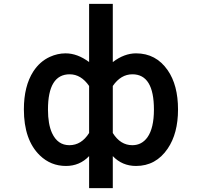

<svg xmlns="http://www.w3.org/2000/svg" viewBox="-20 -850 1040 989"><path d="M439 -830.1H561V-530.3Q620.1 -575.2 680.7 -575.2Q783.7 -575.2 843.8 -488.3Q897 -411.6 897 -286.1Q897 -162.6 843.8 -84.5Q783.2 4.9 680.7 4.9Q609.4 4.9 561 -45.9V119.1H439V-45.9Q390.6 4.9 319.8 4.9Q241.7 4.9 185.5 -49.3Q103 -128.9 103 -286.6Q103 -406.7 151.9 -482.4Q185.5 -533.7 236.8 -557.1Q276.4 -575.2 317.9 -575.2Q378.9 -575.2 439 -530.3ZM439 -407.2Q397.5 -467.3 338.9 -467.3Q227.1 -467.3 227.1 -285.6Q227.1 -210.4 248 -164.6Q276.9 -102.1 337.4 -102.1Q399.4 -102.1 439 -165ZM561 -407.2V-165Q600.1 -102.1 661.6 -102.1Q710.4 -102.1 739.7 -143.1Q772.9 -190.4 772.9 -285.6Q772.9 -467.3 662.1 -467.3Q602.5 -467.3 561 -407.2Z"/></svg>

Font: BIZ UDGothic
Style: Bold
Weight: 700
Monospace: yes
Designer: TypeBank Co., Ltd.
Foundry: Morisawa Inc.
Version: Version 1.05